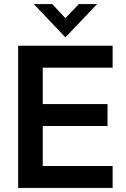

<svg xmlns="http://www.w3.org/2000/svg" viewBox="-20 -921 618 941"><path d="M532 0H69V-697H532V-589.5H189.5V-411H507V-303.5H189.5V-107.5H532ZM300.5 -738 145.5 -901H235.5L300.5 -832L366.5 -901H456Z"/></svg>

Font: Acari Sans Neue
Style: Bold
Weight: 700
Designer: Alfredo Marco Pradil (font), Cristiano Sobral (main changes)
Foundry: Hanken Design Co. (font), Cristiano Sobral (main changes)
Version: Version 2.459;March 19, 2022;FontCreator 14.0.0.2808 64-bit;